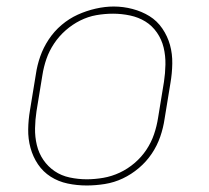

<svg xmlns="http://www.w3.org/2000/svg" viewBox="-20 -561 640 589"><path d="M246 8Q216 8 187.5 2Q159 -4 135.5 -19Q112 -34 96.5 -57Q81 -80 73.5 -107.5Q66 -135 66.5 -164.5Q67 -194 72 -223L90 -333Q94 -361 103.5 -388Q113 -415 129.5 -440Q146 -465 169 -484.5Q192 -504 218.5 -516Q245 -528 273.5 -534.5Q302 -541 329 -541Q358 -541 386.5 -533.5Q415 -526 438.5 -511.5Q462 -497 478 -473.5Q494 -450 501.5 -423Q509 -396 508.5 -366Q508 -336 503 -307L485 -197Q481 -169 471.5 -141.5Q462 -114 445.5 -89.5Q429 -65 406 -45.5Q383 -26 356.5 -13.5Q330 -1 301.5 3.5Q273 8 246 8ZM246 -11Q271 -11 297 -15.5Q323 -20 347.5 -31.5Q372 -43 393 -61Q414 -79 429 -101.5Q444 -124 452.5 -149Q461 -174 465 -200L483 -310Q487 -336 487.5 -363Q488 -390 482 -415Q476 -440 461.5 -461Q447 -482 426 -495Q405 -508 379 -513.5Q353 -519 327 -519Q301 -519 275.5 -514.5Q250 -510 226 -498Q202 -486 181.5 -468Q161 -450 146 -427.5Q131 -405 122.5 -380.5Q114 -356 110 -330L92 -220Q88 -194 87.5 -167.5Q87 -141 93 -116Q99 -91 113 -70.5Q127 -50 147.5 -36Q168 -22 194 -16.5Q220 -11 246 -11Z"/></svg>

Font: Iosevka Curly ThExObl
Style: Regular
Weight: 100
Width: 7
Italic angle: -9°
Monospace: yes
Designer: Belleve Invis
Foundry: Belleve Invis
Version: Version 11.1.0; ttfautohint (v1.8.3)